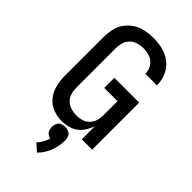

<svg xmlns="http://www.w3.org/2000/svg" viewBox="-295 -830 1165 1165"><g transform="rotate(45 288.0 -247.0)"><path d="M248 8Q285 8 320 -5Q355 -18 378 -48Q401 -78 412 -113V0H501V-404H288V-317H402V-197Q402 -173 395.5 -150.5Q389 -128 372.5 -110.5Q356 -93 333.5 -86Q311 -79 287 -79Q263 -79 240 -86Q217 -93 199 -109.5Q181 -126 174 -149.5Q167 -173 167 -197V-539Q167 -562 174 -585Q181 -608 198 -625Q215 -642 238.5 -649Q262 -656 285 -656Q315 -656 343 -646Q371 -636 387.5 -610Q404 -584 404 -555Q404 -555 404 -554H503V-557Q503 -597 486.5 -635Q470 -673 437.5 -698.5Q405 -724 365.5 -733.5Q326 -743 285 -743Q251 -743 217.5 -736.5Q184 -730 154.5 -712Q125 -694 104.5 -666.5Q84 -639 75.5 -606Q67 -573 67 -539V-197Q67 -158 76.5 -120Q86 -82 110.5 -51Q135 -20 172 -6Q209 8 248 8ZM277 249Q311 216 328.5 169.5Q346 123 346 75Q346 59 339.5 44.5Q333 30 318.5 23.5Q304 17 288 17Q273 17 258 23.5Q243 30 236.5 44.5Q230 59 230 75Q230 88 234.5 100.5Q239 113 249.5 121Q260 129 273 132Q267 153 256.5 172.5Q246 192 230 208Z"/></g></svg>

Font: Iosevka Sparkle Medium
Style: Regular
Weight: 500
Designer: Belleve Invis
Foundry: Belleve Invis
Version: Version 4.5.0; ttfautohint (v1.8.3)